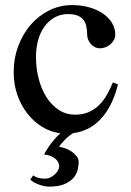

<svg xmlns="http://www.w3.org/2000/svg" viewBox="-20 -504 504 740"><path d="M434.6 -178.7Q414.6 -96.7 370.6 -47.9Q326.7 1 261.2 9.3Q252.9 14.6 244.9 21.2Q236.8 27.8 229.7 35.2Q222.7 42.5 216.8 49.3Q210.9 56.2 208 62Q217.8 63 230.7 67.4Q243.7 71.8 255.4 79.6Q267.1 87.4 275.1 97.9Q283.2 108.4 283.2 120.6Q283.2 135.7 278.8 152.3Q274.4 168.9 262 182.9Q249.5 196.8 227.1 206.1Q204.6 215.3 168.5 215.3Q159.2 215.3 148.4 212.9Q137.7 210.4 127.7 206.5Q117.7 202.6 109.4 197.8Q101.1 192.9 96.7 188L107.9 171.9Q114.7 177.2 126.2 180.9Q137.7 184.6 155.3 184.6Q164.1 184.6 173.3 180.2Q182.6 175.8 190.4 168.9Q198.2 162.1 203.1 153.8Q208 145.5 208 137.2Q208 127 202.9 118.9Q197.8 110.8 189.7 105Q181.6 99.1 171.1 95.7Q160.6 92.3 149.9 91.3Q154.8 81.5 162.1 70.1Q169.4 58.6 178 47.4Q186.5 36.1 195.6 26.4Q204.6 16.6 212.9 9.8Q174.8 4.9 142.1 -15.4Q109.4 -35.6 85 -67.1Q60.5 -98.6 46.6 -138.9Q32.7 -179.2 32.7 -224.6Q32.7 -278.8 50.3 -326.2Q67.9 -373.5 98.4 -408.7Q128.9 -443.8 169.9 -464.1Q210.9 -484.4 257.8 -484.4Q293.9 -484.4 324.5 -475.6Q355 -466.8 377.2 -451.4Q399.4 -436 411.9 -415.3Q424.3 -394.5 424.3 -370.6Q424.3 -359.9 419.2 -350.3Q414.1 -340.8 406 -333.5Q397.9 -326.2 387.2 -322Q376.5 -317.9 365.7 -317.9Q354.5 -317.9 345.5 -322.5Q336.4 -327.1 329.8 -334.7Q323.2 -342.3 319.6 -351.6Q315.9 -360.8 315.9 -370.6Q315.9 -387.7 312.7 -402.3Q309.6 -417 301.5 -427.5Q293.5 -438 279.1 -443.8Q264.6 -449.7 242.7 -449.7Q213.4 -449.7 190.4 -436.8Q167.5 -423.8 151.4 -401.6Q135.3 -379.4 127 -349.4Q118.7 -319.3 118.7 -285.2Q118.7 -239.7 129.4 -199.2Q140.1 -158.7 159.9 -128.2Q179.7 -97.7 207.5 -79.8Q235.4 -62 269 -62Q298.8 -62 321.8 -72Q344.7 -82 361.8 -98.9Q378.9 -115.7 391.8 -138.4Q404.8 -161.1 415 -186.5Z"/></svg>

Font: Khmer Busra Bunong
Style: Regular
Weight: 400
Designer: D. Kanjahn
Version: Version 7.100; 2014